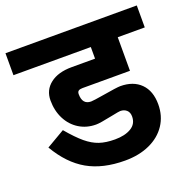

<svg xmlns="http://www.w3.org/2000/svg" viewBox="-140 -803 897 903"><g transform="rotate(-20 308.5 -351.5)"><path d="M237.8 -386.2Q237.8 -334.5 280.8 -334Q293 -334 345.2 -342.8Q417 -355 434.1 -355Q499 -355 536.1 -317.9Q573.2 -280.8 573.2 -213.9Q573.2 -155.8 543.7 -111.3Q514.2 -66.9 460.7 -42.5Q407.2 -18.1 336.9 -18.1Q226.1 -18.1 149.7 -61.5Q73.2 -105 18.1 -199.2L109.9 -252.9Q151.9 -203.1 183.8 -176.5Q215.8 -149.9 248.3 -138.9Q280.8 -127.9 326.2 -127.9Q376 -127.9 407 -146.5Q438 -165 438 -202.1Q438 -223.1 425.5 -234.1Q413.1 -245.1 394 -245.1Q387.2 -245.1 352.1 -237.8Q284.2 -223.6 266.1 -224.1Q219.2 -224.1 182.1 -247.1Q145 -270 124 -311Q103 -352.1 103 -403.8Q103 -455.6 142.6 -486.3Q182.1 -517.1 250 -517.1H367.2V-575.2H-20V-685.1H637.2V-575.2H502V-407.2H264.2Q251 -407.2 244.4 -402.6Q237.8 -397.9 237.8 -386.2Z"/></g></svg>

Font: Sarala
Style: Bold
Weight: 700
Designer: Andres Torresi
Foundry: Huerta Tipografica
Version: Version 1.004;PS 001.003;hotconv 1.0.70;makeotf.lib2.5.58329